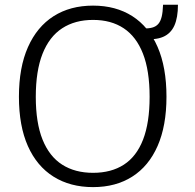

<svg xmlns="http://www.w3.org/2000/svg" viewBox="-20 -756 798 786"><path d="M361 10Q267.5 10 199.2 -32.8Q131 -75.5 94.2 -158Q57.5 -240.5 57.5 -360Q57.5 -480 94.5 -563.2Q131.5 -646.5 199.5 -689.8Q267.5 -733 361 -733Q454 -733 521.5 -690Q589 -647 625.2 -563.8Q661.5 -480.5 661.5 -360Q661.5 -241 625.2 -158.5Q589 -76 521.5 -33Q454 10 361 10ZM361 -48.5Q435.5 -48.5 487.2 -82Q539 -115.5 565.8 -184.8Q592.5 -254 592.5 -359.5Q592.5 -467 565.2 -536.5Q538 -606 486.5 -640.2Q435 -674.5 361 -674.5Q287 -674.5 234.5 -640.2Q182 -606 154.2 -536Q126.5 -466 126.5 -359.5Q126.5 -253.5 154.2 -184.5Q182 -115.5 234.5 -82Q287 -48.5 361 -48.5ZM708.5 -736.5Q708.5 -684 693.8 -651.2Q679 -618.5 647.5 -605Q616 -591.5 566 -597V-639.5Q588 -639 603 -643Q618 -647 627.5 -657.5Q637 -668 641.8 -687.2Q646.5 -706.5 647.5 -736.5Z"/></svg>

Font: Public Sans ExtraLight
Style: Regular
Weight: 250
Designer: The Public Sans Project Authors: Dan O. Williams and USWDS (Libre Franklin designed by Pablo Impallari and Rodrigo Fuenz
Version: Version 1.007